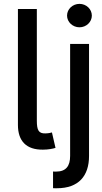

<svg xmlns="http://www.w3.org/2000/svg" viewBox="-20 -774 529 998"><path d="M73.2 -124.6C73.2 -41.2 116.5 5 203.5 3.9C230.5 3.9 253.9 -0.7 268.5 -5.3L250 -85.6C242.5 -83.8 234.7 -81 215.9 -80.6C180.8 -79.5 171.5 -97.3 171.5 -146.7V-727.3H73.2ZM344.5 36.6C344.5 88.8 323.2 117.9 272 117.9C269.2 117.9 266.7 117.9 264.2 117.9C261.7 117.5 258.9 117.5 255.7 117.5V204.2C259.2 204.5 262.8 204.5 266 204.5C269.2 204.5 272.4 204.5 275.6 204.5C388.8 204.5 442.8 140.3 442.8 36.9V-545.5H344.5ZM393.1 -632.1C428.6 -632.1 457.4 -659.8 457.4 -692.8C457.4 -726.6 428.6 -753.9 393.1 -753.9C357.6 -753.9 328.5 -726.6 328.5 -692.8C328.5 -659.8 357.6 -632.1 393.1 -632.1Z"/></svg>

Font: Inter 465
Style: Regular
Weight: 400
Designer: Rasmus Andersson
Foundry: rsms
Version: Version 3.019;Glyphs 3.1.2 (3151)